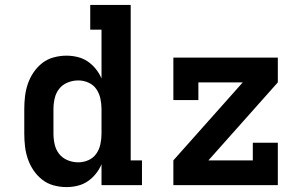

<svg xmlns="http://www.w3.org/2000/svg" viewBox="-20 -755 1240 783"><path d="M251 8Q225 8 199 1Q173 -6 152.5 -22Q132 -38 117 -60Q102 -82 93.5 -107Q85 -132 82 -158Q79 -184 79 -210V-310Q79 -336 82 -362Q85 -388 93.5 -413Q102 -438 117 -460Q132 -482 152.5 -498Q173 -514 199 -521Q225 -528 251 -528Q274 -528 296.5 -522.5Q319 -517 337.5 -504.5Q356 -492 370.5 -474Q385 -456 394 -435V-634H348V-735H513V-101H559V0H394V-85Q385 -64 370.5 -46Q356 -28 337.5 -15.5Q319 -3 296.5 2.5Q274 8 251 8ZM299 -93Q321 -93 341 -102Q361 -111 373 -128.5Q385 -146 389.5 -167.5Q394 -189 394 -210V-310Q394 -331 389.5 -352.5Q385 -374 373 -391.5Q361 -409 341 -418Q321 -427 299 -427Q277 -427 256 -418.5Q235 -410 221.5 -393Q208 -376 203 -354Q198 -332 198 -310V-210Q198 -188 203 -166Q208 -144 221.5 -127Q235 -110 256 -101.5Q277 -93 299 -93ZM687 0V-101L970 -419H789V-347H687V-520H1113V-419L830 -101H1011V-173H1113V0Z"/></svg>

Font: Iosevka Plex Etoile
Style: Bold
Weight: 700
Designer: Belleve Invis
Foundry: Belleve Invis
Version: Version 25.1.1; ttfautohint (v1.8.4)